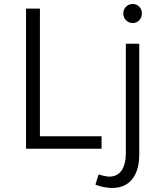

<svg xmlns="http://www.w3.org/2000/svg" viewBox="-20 -742 800 958"><path d="M608.9 -708.5Q622.6 -722.2 642.1 -722.2Q661.6 -722.2 674.8 -708.5Q688 -694.8 688 -674.8Q688 -654.8 674.8 -640.9Q661.6 -627 642.1 -627Q622.6 -627 608.9 -640.9Q595.2 -654.8 595.2 -674.8Q595.2 -694.8 608.9 -708.5ZM109.9 -699.2H179.2V-62H486.8V0H109.9ZM472.2 127.9Q501.5 138.2 523.9 139.2Q564.9 139.6 586.4 109.1Q607.9 78.6 607.9 20V-523.9H674.8V27.8Q674.8 109.4 638.9 153.1Q603 196.8 536.1 195.8Q493.2 194.3 456.1 179.2Z"/></svg>

Font: Montserrat arm Light
Style: Regular
Weight: 300
Designer: Julieta Ulanovsky
Foundry: Julieta Ulanovsky
Version: Version 6.000;PS 006.000;hotconv 1.0.88;makeotf.lib2.5.64775